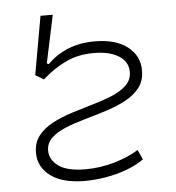

<svg xmlns="http://www.w3.org/2000/svg" viewBox="-49 -691 684 746"><g transform="rotate(-5 293.0 -318.0)"><path d="M253.4 9.8Q166.5 9.8 119.4 -24.9Q72.3 -59.6 72.3 -115.7Q72.3 -155.3 93.5 -182.1Q114.7 -209 149.4 -227.3Q184.1 -245.6 225.8 -258.8Q267.6 -272 309.6 -284.2Q351.1 -295.9 385.7 -310.5Q420.4 -325.2 441.7 -345.9Q462.9 -366.7 462.9 -397.5Q462.9 -437 426.8 -459.7Q390.6 -482.4 329.6 -482.4Q269 -482.4 221.2 -460Q173.3 -437.5 127.9 -397L95.7 -416.5L136.2 -644.5H184.1L144.5 -458L151.9 -454.6Q186.5 -489.7 232.9 -508.5Q279.3 -527.3 336.9 -527.3Q418.5 -527.3 464.6 -491.7Q510.7 -456.1 510.7 -398.9Q510.7 -358.9 489.5 -331.5Q468.3 -304.2 433.6 -285.9Q398.9 -267.6 357.2 -254.4Q315.4 -241.2 273.9 -229.5Q231.9 -217.8 197.3 -203.6Q162.6 -189.5 141.4 -169.4Q120.1 -149.4 120.1 -119.6Q120.1 -84.5 153.8 -59.8Q187.5 -35.2 259.3 -35.2Q314.5 -35.2 369.9 -50.8Q425.3 -66.4 466.8 -92.3L483.9 -54.2Q454.6 -33.2 415.3 -18.8Q376 -4.4 333.7 2.7Q291.5 9.8 253.4 9.8Z"/></g></svg>

Font: CaskaydiaCove NFP ExtraLight
Style: Italic
Weight: 200
Italic angle: -10°
Designer: Aaron Bell
Foundry: Saja Typeworks
Version: Version 2111.001; VTT 6.35;Nerd Fonts 3.1.1